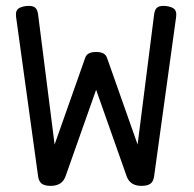

<svg xmlns="http://www.w3.org/2000/svg" viewBox="-20 -604 640 635"><path d="M563 -556.6Q563 -550.8 562.5 -547.9L489.7 -21Q487.3 -3.4 477.3 3.7Q467.3 10.7 447.8 10.7Q410.2 10.7 398.9 -21L297.9 -307.1L196.8 -21Q185.5 10.7 147.9 10.7Q128.4 10.7 118.4 3.7Q108.4 -3.4 106 -21L33.2 -547.9Q32.7 -550.8 32.7 -556.6Q32.7 -568.8 40.5 -575.2Q48.3 -581.5 65.9 -584Q69.3 -584.5 75.7 -584.5Q90.3 -584.5 97.2 -577.9Q104 -571.3 106 -556.2L160.6 -126L261.7 -412.6Q265.1 -422.4 273.7 -427.2Q282.2 -432.1 297.9 -432.1Q313.5 -432.1 322 -427.2Q330.6 -422.4 334 -412.6L435.1 -126L489.7 -556.2Q491.7 -571.3 498.5 -577.9Q505.4 -584.5 520 -584.5Q526.4 -584.5 529.8 -584Q547.4 -581.5 555.2 -575.2Q563 -568.8 563 -556.6Z"/></svg>

Font: Courier Prime Sans
Style: Regular
Weight: 400
Designer: Alan Dague-Greene
Foundry: Quote-Unquote Apps
Version: Version 3.020